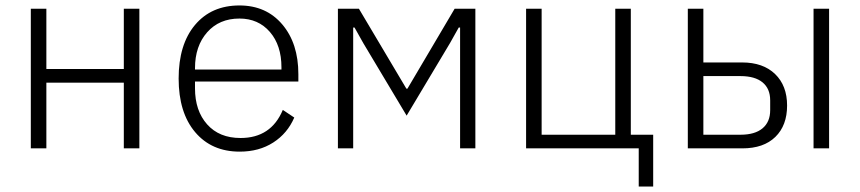

<svg xmlns="http://www.w3.org/2000/svg" viewBox="-20 -544 3153 704"><path d="M93 0V-512H150V-291H434V-512H491V0H434V-241H150V0Z M859 12Q756 12 695.5 -59.5Q635 -131 635 -256Q635 -381 695 -452.5Q755 -524 858 -524Q956 -524 1015 -454.5Q1074 -385 1074 -272V-245H695V-220Q695 -138 739.5 -88Q784 -38 862 -38Q974 -38 1017 -141L1059 -113Q1034 -55 982 -21.5Q930 12 859 12ZM858 -476Q784 -476 739.5 -425.5Q695 -375 695 -294V-289H1012V-297Q1012 -378 969.5 -427Q927 -476 858 -476Z M1219 0V-512H1296L1470 -219H1474L1647 -512H1723V0H1667V-443H1662L1630 -386L1471 -120L1312 -386L1280 -443H1275V0Z M2322 140V0H1909V-512H1966V-50H2236V-512H2293V-50H2375V140Z M2502 0V-512H2559V-315H2701Q2778 -315 2822 -272.5Q2866 -230 2866 -157Q2866 -84 2823 -42Q2780 0 2702 0ZM2559 -50H2695Q2748 -50 2776 -73.5Q2804 -97 2804 -140V-176Q2804 -219 2776 -242Q2748 -265 2695 -265H2559ZM2963 0V-512H3020V0Z"/></svg>

Font: IBM Plex Sans Light
Style: Regular
Weight: 300
Designer: Mike Abbink, Paul van der Laan, Pieter van Rosmalen
Foundry: Bold Monday
Version: Version 3.0